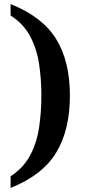

<svg xmlns="http://www.w3.org/2000/svg" viewBox="-20 -787 420 942"><path d="M32 78Q96 36 128.5 -26Q161 -88 172 -163Q183 -238 183 -318Q183 -397 172 -471.5Q161 -546 128.5 -608Q96 -670 32 -711V-767Q188 -705 255.5 -595.5Q323 -486 323 -318Q323 -149 255.5 -38Q188 73 32 135Z"/></svg>

Font: Noto Serif Toto SemiBold
Style: Regular
Weight: 600
Designer: Monotype Design Team
Foundry: Monotype Imaging Inc.
Version: Version 2.001; ttfautohint (v1.8.4.7-5d5b)